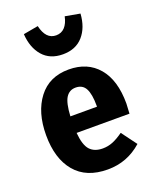

<svg xmlns="http://www.w3.org/2000/svg" viewBox="-153 -906 815 1010"><g transform="rotate(-20 254.5 -400.5)"><path d="M480 -220H184Q190 -150 215 -123Q240 -96 286 -96Q316 -96 343 -107Q370 -118 402 -141L465 -56Q383 17 274 17Q154 17 91.5 -57.5Q29 -132 29 -263Q29 -391 89 -469.5Q149 -548 258 -548Q363 -548 423 -477.5Q483 -407 483 -276Q483 -268 480 -220ZM332 -320Q332 -383 315.5 -414.5Q299 -446 260 -446Q225 -446 206 -416.5Q187 -387 183 -313H332ZM101 -803 184 -818Q202 -739 259 -739Q289 -739 308 -759.5Q327 -780 335 -818L418 -803Q413 -726 372 -679.5Q331 -633 259 -633Q187 -633 146.5 -679.5Q106 -726 101 -803Z"/></g></svg>

Font: Fira Sans Condensed
Style: Bold
Weight: 700
Width: 3
Designer: bBox Type GmbH & Carrois Corporate GbR & Edenspiekermann AG
Foundry: bBox Type GmbH & Carrois Corporate GbR & Edenspiekermann AG
Version: Version 4.301